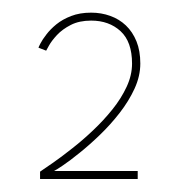

<svg xmlns="http://www.w3.org/2000/svg" viewBox="-20 -692 271 302"><path d="M123.4 -659.6Q104.7 -659.6 91.4 -652.8Q78.1 -646 69.6 -636.9Q61.1 -627.7 57.1 -620.4Q53 -613.1 52.6 -612.3L40.5 -617Q40.7 -618 43.7 -623.8Q46.7 -629.7 52.9 -637.7Q59 -645.8 68.6 -653.7Q78.3 -661.6 91.9 -666.8Q105.5 -672.1 123.4 -672.1Q139.4 -672.1 153.4 -667Q167.4 -662 178 -652Q188.6 -641.9 194.7 -626.9Q200.7 -612 200.7 -592.1Q200.7 -572.4 191.7 -552.7Q182.6 -532.9 168.2 -514.4Q153.8 -495.9 137.2 -479.9Q120.5 -463.8 105.1 -451.5Q89.8 -439.1 78.8 -431.7Q67.8 -424.3 64.8 -423H196.6V-410.5H43V-422Q50.6 -427 64.1 -436.5Q77.5 -445.9 93.8 -458.8Q110.2 -471.6 126.6 -487.2Q143.1 -502.8 156.9 -520Q170.7 -537.2 179.2 -555.5Q187.7 -573.8 187.7 -591.9Q187.7 -626.4 169.6 -643Q151.5 -659.6 123.4 -659.6Z"/></svg>

Font: League Spartan Extralight
Style: Regular
Weight: 200
Foundry: The League of Moveable Type
Version: Version 2.300; ttfautohint (v1.8.3)